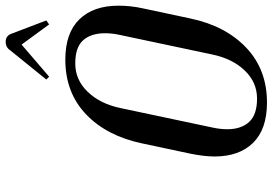

<svg xmlns="http://www.w3.org/2000/svg" viewBox="-162 -788 960 676"><g transform="rotate(-90 318.0 -450.0)"><path d="M295 10Q201 10 153 -39Q105 -88 105 -175Q105 -210 115 -260L151 -429Q177 -554 253.5 -627Q330 -700 446 -700Q540 -700 588 -650.5Q636 -601 636 -513Q636 -470 627 -429L591 -260Q565 -136 488 -63Q411 10 295 10ZM539 -560Q539 -609 514.5 -637Q490 -665 432.5 -665Q375 -665 333 -621.5Q291 -578 276 -508L207 -182Q201 -155 201 -130Q201 -81 226.5 -53Q252 -25 309 -25Q366 -25 407.5 -68Q449 -111 464 -182L533 -508Q539 -535 539 -560ZM478 -893Q489 -910 508.5 -910Q528 -910 536 -893L584 -767L570 -757L499 -854L386 -757L376 -767Z"/></g></svg>

Font: Trochut
Style: Italic
Weight: 400
Italic angle: -12°
Designer: Andreu Balius
Foundry: Andreu Balius
Version: Version 1.001